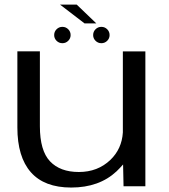

<svg xmlns="http://www.w3.org/2000/svg" viewBox="-20 -815 738 840"><path d="M520.5 0 518.5 -95.5Q505.5 -80.5 490 -65.5Q414 5.5 291.5 5.5Q174 5.5 115 -61.5Q56 -128.5 56 -257.5V-590.5H154.5V-262.5Q154.5 -156 198.8 -109.2Q243 -62.5 325 -62.5Q407.5 -62.5 463 -115.5Q513 -163.5 517.5 -235.5V-590H616V0ZM253 -626Q238 -626 227.5 -636.5Q217 -647 217 -661.5Q217 -676.5 227.5 -687Q238 -697.5 253 -697.5Q268 -697.5 278.5 -687Q289 -676.5 289 -661.5Q289 -647 278.5 -636.5Q268 -626 253 -626ZM423.5 -626Q408.5 -626 398 -636.5Q387.5 -647 387.5 -661.5Q387.5 -676.5 398 -687Q408.5 -697.5 423.5 -697.5Q438.5 -697.5 449 -687Q459.5 -676.5 459.5 -661.5Q459.5 -647 449 -636.5Q438.5 -626 423.5 -626ZM350 -712.5 242.5 -795H315.5L401.5 -712.5Z"/></svg>

Font: Anybody ExtraExpanded
Style: Regular
Weight: 400
Width: 8
Designer: Tyler Finck
Foundry: Etcetera Type Company
Version: Version 1.010; ttfautohint (v1.8.3) -l 8 -r 50 -G 200 -x 14 